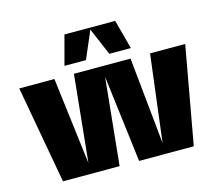

<svg xmlns="http://www.w3.org/2000/svg" viewBox="-100 -825 1071 950"><g transform="rotate(-15 435.0 -350.0)"><path d="M111 0H110L20 -500H200L255 -55L300 -500H590L635 -55L690 -500H870L780 0H500L445 -445L400 0ZM605 -550H495L435 -690L375 -550H265L305 -700H565Z"/></g></svg>

Font: Fivo Sans Modern Heavy
Style: Regular
Weight: 900
Designer: Alexander Slobzheninov
Foundry: Alexander Slobzheninov
Version: 1.0